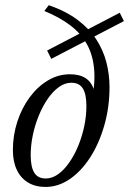

<svg xmlns="http://www.w3.org/2000/svg" viewBox="-20 -730 510 760"><path d="M357 -286 337.5 -305.5Q357 -386.5 353.2 -447.5Q349.5 -508.5 325 -553.2Q300.5 -598 257.5 -630.2Q214.5 -662.5 155.5 -686.5L173 -709.5Q241 -686 287.2 -651.2Q333.5 -616.5 361.2 -573.8Q389 -531 401.2 -483Q413.5 -435 413.5 -385Q413.5 -306 393.2 -234.8Q373 -163.5 337.8 -108.2Q302.5 -53 256.8 -21.5Q211 10 160 10Q120.5 10 91.5 -7.2Q62.5 -24.5 46.8 -57.2Q31 -90 31 -136Q31 -194.5 48.5 -248.2Q66 -302 97 -344.2Q128 -386.5 169 -411.2Q210 -436 257 -436Q296 -436 320 -419.8Q344 -403.5 353.2 -370.2Q362.5 -337 357 -286ZM161 -23.5Q186.5 -23.5 210.2 -40.5Q234 -57.5 254.2 -86.8Q274.5 -116 289.8 -153Q305 -190 313.5 -230.5Q322 -271 322 -310Q322 -357.5 307.8 -380Q293.5 -402.5 262.5 -402.5Q237 -402.5 213.2 -385.5Q189.5 -368.5 169.2 -339.2Q149 -310 133.8 -273Q118.5 -236 110 -195.5Q101.5 -155 101.5 -116Q101.5 -69 115.8 -46.2Q130 -23.5 161 -23.5ZM183 -497 166.5 -530 454 -679.5 470.5 -646.5Z"/></svg>

Font: Newsreader Text
Style: Italic
Weight: 400
Italic angle: -17°
Designer: Hugues Gentile
Foundry: Production Type
Version: Version 1.001